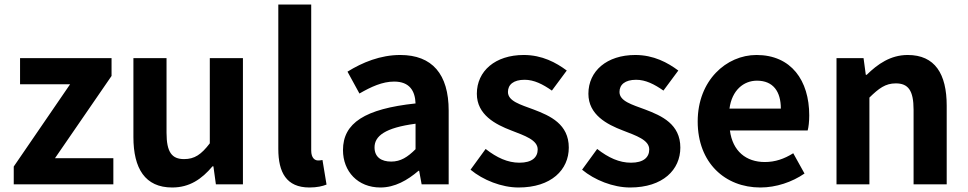

<svg xmlns="http://www.w3.org/2000/svg" viewBox="-20 -818 4294 852"><path d="M41 0H483V-116H224L475 -481V-560H69V-444H291L41 -79Z M744 14C821 14 875 -23 923 -80H927L938 0H1058V-560H911V-182C873 -132 843 -112 797 -112C743 -112 719 -142 719 -229V-560H572V-210C572 -70 624 14 744 14Z M1353 14C1387 14 1412 8 1429 1L1411 -108C1401 -106 1397 -106 1391 -106C1377 -106 1361 -117 1361 -150V-798H1215V-157C1215 -53 1251 14 1353 14Z M1668 14C1732 14 1788 -18 1837 -60H1840L1851 0H1971V-327C1971 -489 1898 -574 1756 -574C1668 -574 1588 -541 1522 -500L1575 -403C1627 -433 1677 -456 1729 -456C1798 -456 1822 -414 1824 -359C1599 -335 1502 -272 1502 -152C1502 -57 1568 14 1668 14ZM1716 -101C1673 -101 1642 -120 1642 -164C1642 -214 1688 -251 1824 -269V-156C1789 -121 1758 -101 1716 -101Z M2281 14C2427 14 2504 -65 2504 -163C2504 -267 2422 -304 2348 -332C2289 -354 2234 -369 2234 -410C2234 -442 2258 -464 2308 -464C2350 -464 2389 -444 2429 -416L2495 -505C2448 -540 2386 -574 2304 -574C2178 -574 2096 -503 2096 -402C2096 -309 2178 -266 2249 -239C2308 -216 2366 -197 2366 -155C2366 -120 2341 -96 2285 -96C2233 -96 2185 -118 2135 -157L2068 -65C2123 -19 2206 14 2281 14Z M2776 14C2922 14 2999 -65 2999 -163C2999 -267 2917 -304 2843 -332C2784 -354 2729 -369 2729 -410C2729 -442 2753 -464 2803 -464C2845 -464 2884 -444 2924 -416L2990 -505C2943 -540 2881 -574 2799 -574C2673 -574 2591 -503 2591 -402C2591 -309 2673 -266 2744 -239C2803 -216 2861 -197 2861 -155C2861 -120 2836 -96 2780 -96C2728 -96 2680 -118 2630 -157L2563 -65C2618 -19 2701 14 2776 14Z M3354 14C3424 14 3495 -10 3550 -48L3500 -138C3460 -113 3420 -99 3374 -99C3291 -99 3231 -147 3219 -239H3564C3568 -252 3571 -279 3571 -306C3571 -461 3491 -574 3337 -574C3203 -574 3076 -461 3076 -279C3076 -95 3198 14 3354 14ZM3217 -336C3228 -418 3280 -460 3339 -460C3411 -460 3445 -412 3445 -336Z M3692 0H3838V-385C3880 -426 3909 -448 3955 -448C4010 -448 4034 -417 4034 -331V0H4181V-349C4181 -490 4129 -574 4008 -574C3932 -574 3875 -534 3826 -486H3822L3812 -560H3692Z"/></svg>

Font: Noto Sans T Chinese Bold
Style: Bold
Weight: 700
Designer: Ryoko NISHIZUKA (kana & ideographs); Paul D. Hunt (Latin, Greek & Cyrillic); Wenlong ZHANG (bopomofo); Sandoll Communica
Foundry: Adobe Systems Incorporated
Version: Version 1.000;PS 1;hotconv 1.0.78;makeotf.lib2.5.61930